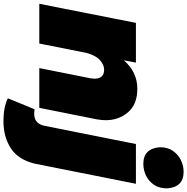

<svg xmlns="http://www.w3.org/2000/svg" viewBox="-6 -850 1060 1087"><g transform="rotate(90 523.5 -307.0)"><path d="M908 -589Q822 -589 814 -682Q814 -727.5 835 -757Q857 -788 888.8 -802.5Q920.5 -817 953 -817Q1040 -817 1047 -724Q1047 -679.5 1026.8 -649.5Q1006.5 -619.5 974.8 -604.2Q943 -589 908 -589ZM591 0H366L424 -291L426 -312Q426 -367 375 -367Q347 -367 320.8 -343.2Q294.5 -319.5 280 -267L227 0H2L110 -547H335L322 -479Q389 -555 483 -555Q571 -555 616 -502.5Q661 -450 661 -376Q661 -355 656 -325ZM667 203Q588 203 537 178L599 27L624 29Q679 29 692 -26L796 -547H1021L907 26Q884 120 819.5 161.5Q755 203 667 203Z"/></g></svg>

Font: Argentum Sans Black
Style: Italic
Weight: 900
Italic angle: -11°
Designer: Julieta Ulanovsky (font), Cristiano Sobral (main changes and remaster)
Foundry: Julieta Ulanovsky (font), Cristiano Sobral (main changes and remaster)
Version: Version 2.007;June 15, 2022;FontCreator 14.0.0.2814 64-bit; 